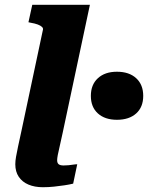

<svg xmlns="http://www.w3.org/2000/svg" viewBox="-20 -778 619 803"><path d="M159 -651Q162 -659 156 -665Q150 -671 138 -675.5Q126 -680 108 -683L99 -685L115 -758H356L242 -222Q235 -188 229.5 -165.5Q224 -143 221.5 -129Q219 -115 219 -108Q219 -96 225.5 -91Q232 -86 246 -86Q257 -86 267 -87Q277 -88 286.5 -89.5Q296 -91 303 -91L286 -10Q270 -6 249.5 -3Q229 0 206.5 2.5Q184 5 159 5Q125 5 99 -6Q73 -17 58.5 -38.5Q44 -60 44 -91Q44 -105 47 -122Q50 -139 55.5 -165Q61 -191 70 -232ZM579 -377Q579 -330 549.5 -303.5Q520 -277 469 -277Q419 -277 389.5 -303.5Q360 -330 360 -377Q360 -424 389.5 -451Q419 -478 469 -478Q520 -478 549.5 -451Q579 -424 579 -377Z"/></svg>

Font: Roboto Serif
Style: Bold Italic
Weight: 700
Italic angle: -10°
Designer: Greg Gazdowicz
Foundry: Commercial Type
Version: Version 1.008